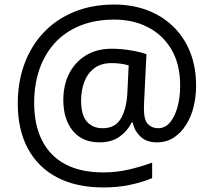

<svg xmlns="http://www.w3.org/2000/svg" viewBox="-20 -734 939 843"><path d="M841 -357Q841 -311 830.5 -267Q820 -223 798 -187.5Q776 -152 744 -130.5Q712 -109 668 -109Q622 -109 595.5 -135.5Q569 -162 563 -196H558Q540 -159 505 -134Q470 -109 417 -109Q341 -109 299.5 -160Q258 -211 258 -295Q258 -361 284 -411.5Q310 -462 357.5 -491Q405 -520 470 -520Q514 -520 556.5 -512.5Q599 -505 623 -496L613 -293Q612 -275 612 -267.5Q612 -260 612 -257Q612 -205 630.5 -188Q649 -171 674 -171Q705 -171 726.5 -196.5Q748 -222 759.5 -264.5Q771 -307 771 -358Q771 -451 733.5 -515.5Q696 -580 630.5 -614Q565 -648 482 -648Q397 -648 331 -621Q265 -594 220.5 -545Q176 -496 153 -429.5Q130 -363 130 -283Q130 -185 165 -116.5Q200 -48 267.5 -12.5Q335 23 433 23Q494 23 549.5 9.5Q605 -4 648 -20V48Q605 66 551.5 77.5Q498 89 433 89Q315 89 231 45Q147 1 102.5 -81.5Q58 -164 58 -280Q58 -373 87 -452.5Q116 -532 171 -590.5Q226 -649 304.5 -681.5Q383 -714 482 -714Q560 -714 625.5 -689.5Q691 -665 739.5 -618.5Q788 -572 814.5 -506Q841 -440 841 -357ZM336 -293Q336 -229 361.5 -200Q387 -171 430 -171Q486 -171 510.5 -213Q535 -255 539 -322L545 -447Q532 -451 512 -454Q492 -457 471 -457Q422 -457 392 -433Q362 -409 349 -371.5Q336 -334 336 -293Z"/></svg>

Font: lguzrati05
Style: Book
Weight: 400
Designer: Jelle Bosma - Monotype Design Team, Universal Thirst
Foundry: Monotype Imaging Inc.
Version: Version 2.106